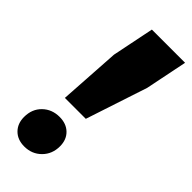

<svg xmlns="http://www.w3.org/2000/svg" viewBox="-231 -738 785 785"><g transform="rotate(45 161.5 -345.5)"><path d="M323 -699 286 -517 198 -250H77L94 -517L131 -699ZM203 -96Q203 -51 173.5 -21.5Q144 8 100 8Q61 8 37.5 -15.5Q14 -39 14 -77Q14 -123 43.5 -151.5Q73 -180 117 -180Q156 -180 179.5 -157Q203 -134 203 -96Z"/></g></svg>

Font: TypoPRO Montserrat
Style: Italic
Weight: 800
Italic angle: -11.3°
Designer: Julieta Ulanovsky
Foundry: Julieta Ulanovsky
Version: Version 6.001